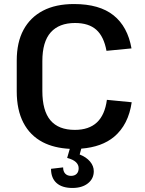

<svg xmlns="http://www.w3.org/2000/svg" viewBox="-20 -729 720 952"><path d="M339 203Q288 203 260.5 178.5Q233 154 233 108L293 101Q293 121 303.5 132Q314 143 332 143Q350 143 360 133Q370 123 370 105Q370 88 356.5 75Q343 62 313 54L326 9Q248 5 192 -24Q129 -57 96 -120.5Q63 -184 63 -276V-429Q63 -519 96.5 -581Q130 -643 193 -676Q256 -709 347 -709Q473 -709 543 -653Q613 -597 632 -489L508 -477Q495 -548 457.5 -581.5Q420 -615 352 -615Q273 -615 231.5 -568.5Q190 -522 190 -426V-278Q190 -180 230 -132.5Q270 -85 351 -85Q421 -85 460.5 -122Q500 -159 510 -234L633 -222Q617 -111 546 -51Q485 0 383 8L375 37Q408 50 426.5 72Q445 94 445 120Q445 157 416 180Q387 203 339 203Z"/></svg>

Font: Pathway Extreme 8pt Thin 12pt SemiBold
Style: Regular
Weight: 600
Version: Version 1.001;gftools[0.9.26]